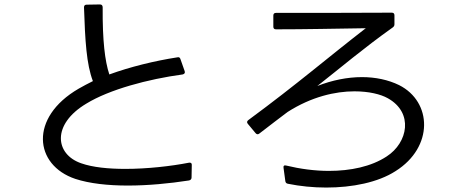

<svg xmlns="http://www.w3.org/2000/svg" viewBox="-20 -807 2040 864"><path d="M843 -64C844 -72 839 -76 831 -75C749 -59 642 -47 544 -47C468 -47 397 -54 346 -72C228 -112 211 -247 369 -341C472 -404 646 -451 802 -472C810 -474 814 -479 811 -487L792 -541C790 -548 785 -551 778 -549C675 -533 565 -506 472 -472C452 -532 441 -625 442 -774C442 -782 438 -787 430 -787L370 -786C362 -786 358 -782 358 -774C363 -624 369 -518 398 -442C375 -431 354 -419 334 -408C110 -278 134 -64 319 -2C383 19 466 28 555 28C645 28 741 19 831 5C838 3 842 -1 842 -8Z M1130 -208C1135 -202 1141 -201 1147 -206C1198 -245 1239 -277 1274 -303C1382 -372 1489 -396 1575 -396C1640 -396 1693 -383 1725 -365C1842 -300 1816 -165 1720 -103C1650 -57 1557 -38 1460 -38C1396 -38 1330 -47 1268 -62C1259 -65 1254 -60 1256 -51L1264 8C1265 15 1269 19 1276 20C1330 31 1389 37 1448 37C1565 37 1681 14 1760 -37C1932 -145 1925 -349 1776 -424C1727 -448 1669 -460 1609 -460C1543 -460 1474 -446 1408 -420C1514 -503 1613 -588 1748 -684C1753 -688 1755 -692 1755 -698V-738C1755 -746 1751 -750 1743 -750C1561 -749 1397 -749 1222 -749C1214 -749 1210 -745 1210 -737V-687C1210 -679 1214 -675 1222 -675C1356 -675 1485 -678 1626 -680C1459 -551 1318 -429 1098 -267C1091 -262 1090 -256 1095 -250Z"/></svg>

Font: LINE Seed JP_OTF Regular
Style: Regular
Weight: 400
Designer: LY Corporation & Fontrix & Fontworks
Version: Version 1.002